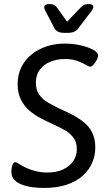

<svg xmlns="http://www.w3.org/2000/svg" viewBox="-20 -921 540 947"><path d="M300 -706Q340 -706 377.5 -697.5Q415 -689 439.5 -675.5Q464 -662 464 -647Q464 -639 457.5 -626Q451 -613 441.5 -602.5Q432 -592 425 -592Q422 -592 418.5 -593.5Q415 -595 408 -599Q394 -607 367 -618.5Q340 -630 300 -630Q262 -630 229.5 -617Q197 -604 177 -578Q157 -552 157 -513Q157 -477 173.5 -454Q190 -431 216 -415.5Q242 -400 272 -386Q304 -372 335 -356Q366 -340 392.5 -319Q419 -298 434.5 -267.5Q450 -237 450 -194Q450 -155 435 -119Q420 -83 389 -55Q358 -27 310.5 -10.5Q263 6 197 6Q169 6 141 2.5Q113 -1 89 -10Q65 -19 50.5 -34.5Q36 -50 36 -74Q36 -81 37.5 -92Q39 -103 43.5 -112Q48 -121 55 -121Q60 -121 67 -116.5Q74 -112 81 -108Q107 -92 141.5 -81Q176 -70 214 -70Q258 -70 290.5 -85Q323 -100 341 -126Q359 -152 359 -186Q359 -222 340 -245Q321 -268 292.5 -283Q264 -298 236 -311Q209 -323 179.5 -338.5Q150 -354 124.5 -376Q99 -398 83 -430Q67 -462 67 -506Q67 -552 85 -589Q103 -626 135 -652Q167 -678 209 -692Q251 -706 300 -706ZM418 -901Q440 -901 440 -887Q440 -879 433 -869L366 -781Q358 -770 345.5 -764.5Q333 -759 318 -759H293Q279 -759 267 -764.5Q255 -770 249 -781L203 -869Q198 -878 198 -887Q200 -901 223 -901H225Q236 -901 243.5 -898Q251 -895 258 -888L311 -814L382 -888Q390 -895 398 -898Q406 -901 416 -901Z"/></svg>

Font: Asap VF Beta
Style: Italic
Weight: 400
Italic angle: -6°
Designer: Pablo Cosgaya
Foundry: Pablo Cosgaya
Version: Version 1.007